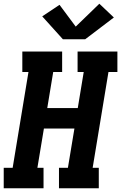

<svg xmlns="http://www.w3.org/2000/svg" viewBox="-21 -1012 651 1032"><path d="M-1 0V-110H47L132 -625H99V-735H313V-625H265L233 -431H397L429 -625H396V-735H610V-625H562L477 -110H510V0H296V-110H344L379 -321H215L180 -110H213V0ZM317 -801 206 -924 299 -986 386 -869 513 -992 591 -918 437 -801Z"/></svg>

Font: Iosevka Etoile XBdObl
Style: Regular
Weight: 800
Italic angle: -9°
Designer: Belleve Invis
Foundry: Belleve Invis
Version: Version 15.5.2; ttfautohint (v1.8.4)